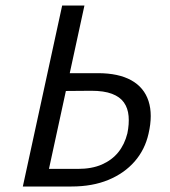

<svg xmlns="http://www.w3.org/2000/svg" viewBox="-20 -678 619 698"><path d="M63 0 206 -658H287L158 -64H263Q314 -64 350.5 -80Q387 -96 410 -124.5Q433 -153 443 -193Q450 -227 447.5 -256Q445 -285 430.5 -305.5Q416 -326 387 -337Q358 -348 312 -348L189 -347L200 -412H336Q411 -412 457.5 -386Q504 -360 520 -310.5Q536 -261 520 -192Q507 -134 469.5 -91Q432 -48 374 -24Q316 0 240 0Z"/></svg>

Font: Ysabeau Infant Medium
Style: Italic
Weight: 500
Italic angle: -12°
Designer: Christian Thalmann (Catharsis Fonts)
Version: Version 2.001;gftools[0.9.30]; featfreeze: ss01,ss02,lnum